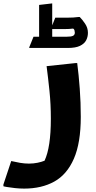

<svg xmlns="http://www.w3.org/2000/svg" viewBox="-64 -849 566 1129"><path d="M453 -656Q453 -632 442.5 -612Q432 -592 406.5 -579.5Q381 -567 335 -567H108V-571L133 -633H166V-820L243 -829V-700L261 -745H328Q348 -745 366.5 -746Q385 -747 397 -749H405Q420 -734 436.5 -709.5Q453 -685 453 -656ZM314 -678H243V-633H327Q355 -633 365.5 -638.5Q376 -644 376 -657Q376 -663 374 -670.5Q372 -678 366 -681Q344 -678 314 -678ZM2 98Q28 104 54 108.5Q80 113 106 113Q133 113 157 108Q181 103 198 96Q235 17 235 -150Q235 -236 227 -313.5Q219 -391 210 -460L379 -478H390Q399 -409 405 -327.5Q411 -246 411 -162Q411 -9 370.5 84Q330 177 255.5 218.5Q181 260 78 260Q52 260 24 257Q-4 254 -24 250.5Q-44 247 -44 246V236Z"/></svg>

Font: Kufam
Style: Bold
Weight: 700
Designer: Wael Morcos, Artur Schmal
Foundry: Original Type
Version: Version 1.300; ttfautohint (v1.8.3)